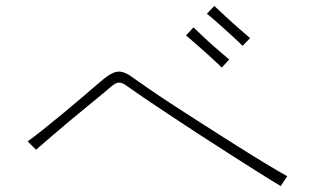

<svg xmlns="http://www.w3.org/2000/svg" viewBox="-20 -820 1040 645"><path d="M945 -228 923 -195Q896 -211 851.5 -239Q807 -267 754.5 -300.5Q702 -334 647.5 -369.5Q593 -405 544 -437.5Q495 -470 459 -494.5Q423 -519 408 -530Q391 -543 379.5 -542.5Q368 -542 352 -528Q348 -524 328 -507.5Q308 -491 278 -466.5Q248 -442 215 -414.5Q182 -387 152 -361Q122 -335 101 -317L73 -345Q95 -361 126.5 -386Q158 -411 191 -438.5Q224 -466 253.5 -491Q283 -516 302.5 -533Q322 -550 325 -552Q357 -579 378.5 -579.5Q400 -580 431 -556Q445 -546 480.5 -521.5Q516 -497 565 -465Q614 -433 669 -398Q724 -363 777 -329.5Q830 -296 874 -269.5Q918 -243 945 -228ZM750 -620 725 -593Q711 -607 688 -628Q665 -649 642 -669Q619 -689 605 -701L630 -728Q645 -714 667 -693Q689 -672 712 -652.5Q735 -633 750 -620ZM820 -692 795 -666Q781 -680 758 -701Q735 -722 712.5 -742Q690 -762 675 -774L700 -800Q715 -786 737.5 -765Q760 -744 782.5 -724.5Q805 -705 820 -692Z"/></svg>

Font: Zen Kaku Gothic Antique Light
Style: Regular
Weight: 300
Designer: Yoshimichi Ohira
Foundry: Positype
Version: Version 1.001